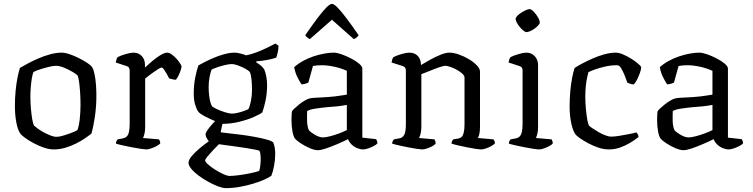

<svg xmlns="http://www.w3.org/2000/svg" viewBox="-20 -772 3888 992"><path d="M258 0Q233 0 206 -9.5Q179 -19 154.5 -32Q130 -45 112 -58Q94 -71 87 -79Q72 -98 64.5 -138.5Q57 -179 57 -223Q57 -264 60.5 -301Q64 -338 70 -369Q76 -400 83 -421Q98 -430 123 -443.5Q148 -457 178 -470Q208 -483 239.5 -491.5Q271 -500 298 -500Q316 -500 339.5 -492Q363 -484 387 -472Q411 -460 430 -447.5Q449 -435 456 -425Q464 -412 469 -386.5Q474 -361 476 -332Q478 -303 478 -278Q478 -221 470 -167.5Q462 -114 452 -81Q439 -71 418.5 -57Q398 -43 372 -30Q346 -17 317 -8.5Q288 0 258 0ZM272 -65Q286 -65 309 -72Q332 -79 352.5 -87Q373 -95 380 -100Q388 -120 392 -157Q396 -194 396 -229Q396 -261 394 -293Q392 -325 388.5 -349.5Q385 -374 381 -382Q376 -388 356 -400Q336 -412 312 -422Q288 -432 269 -432Q256 -432 232.5 -426.5Q209 -421 186.5 -413.5Q164 -406 153 -400Q148 -389 144.5 -367.5Q141 -346 139 -321.5Q137 -297 137 -274Q137 -239 140 -207.5Q143 -176 147 -153.5Q151 -131 156 -123Q161 -118 174.5 -108Q188 -98 205.5 -88.5Q223 -79 241 -72Q259 -65 272 -65Z M736 0Q729 0 708 -3Q687 -6 661.5 -11Q636 -16 613.5 -21Q591 -26 579 -30Q579 -37 582 -43Q585 -49 588 -52L615 -57Q626 -59 634 -66Q642 -73 646 -89Q650 -105 650 -132V-407Q650 -416 646.5 -422Q643 -428 633 -431L578 -449Q580 -460 582.5 -467Q585 -474 588 -477Q603 -485 629 -492.5Q655 -500 669 -500Q696 -500 712.5 -482.5Q729 -465 729 -437V-423Q738 -431 753 -444.5Q768 -458 784.5 -470.5Q801 -483 816.5 -491.5Q832 -500 843 -500Q854 -500 867 -491Q880 -482 891.5 -469Q903 -456 910.5 -444.5Q918 -433 918 -428Q918 -423 914 -410.5Q910 -398 903.5 -384Q897 -370 889 -360Q879 -360 869 -363Q859 -366 854 -367Q848 -379 840.5 -392Q833 -405 826.5 -414Q820 -423 815 -423Q810 -423 798 -415.5Q786 -408 772 -398Q758 -388 746 -379Q734 -370 730 -366V-115Q730 -94 726 -79.5Q722 -65 719 -59L801 -52Q803 -50 805.5 -44.5Q808 -39 808 -31Q802 -24 788.5 -17Q775 -10 760.5 -5Q746 0 736 0Z M1146 200Q1131 200 1107 191Q1083 182 1056.5 167.5Q1030 153 1006.5 135.5Q983 118 968.5 100.5Q954 83 954 69Q954 54 971 34Q988 14 1012.5 -6.5Q1037 -27 1059 -42Q1054 -48 1048 -58.5Q1042 -69 1042 -77Q1042 -86 1053.5 -102Q1065 -118 1079.5 -134Q1094 -150 1104 -158L1133 -150L1120 -89Q1128 -87 1156 -84Q1184 -81 1220 -76.5Q1256 -72 1292.5 -65.5Q1329 -59 1356.5 -51.5Q1384 -44 1392 -36Q1397 -23 1399.5 -8Q1402 7 1402 22Q1402 53 1396 85Q1390 117 1382 136Q1370 145 1345.5 156Q1321 167 1288 177Q1255 187 1218.5 193.5Q1182 200 1146 200ZM1166 137Q1185 137 1215 133Q1245 129 1274 123Q1303 117 1319 111Q1323 102 1325 82Q1327 62 1327 49Q1327 37 1325.5 25Q1324 13 1320 7Q1318 5 1298 1Q1278 -3 1249.5 -7.5Q1221 -12 1191 -16Q1161 -20 1139 -23Q1117 -26 1111 -27Q1096 -12 1079.5 5.5Q1063 23 1051.5 37Q1040 51 1040 57Q1040 64 1055 77.5Q1070 91 1091.5 104.5Q1113 118 1133.5 127.5Q1154 137 1166 137ZM1126 -132Q1096 -144 1074.5 -153.5Q1053 -163 1039 -170.5Q1025 -178 1016 -184.5Q1007 -191 1003 -197Q994 -211 987.5 -234Q981 -257 981 -287Q981 -334 989 -373Q997 -412 1005 -434Q1015 -440 1036.5 -451Q1058 -462 1085 -473.5Q1112 -485 1140.5 -492.5Q1169 -500 1192 -500Q1205 -500 1224.5 -495Q1244 -490 1251 -486Q1278 -491 1307.5 -502.5Q1337 -514 1362.5 -526.5Q1388 -539 1403 -547L1419 -536Q1419 -519 1415 -501.5Q1411 -484 1407 -474Q1386 -467 1359 -462Q1332 -457 1304 -455V-450Q1314 -444 1324.5 -436Q1335 -428 1345 -414Q1352 -398 1356 -376Q1360 -354 1360 -333Q1360 -293 1352.5 -255Q1345 -217 1335 -191Q1322 -181 1290 -167Q1258 -153 1215 -142.5Q1172 -132 1126 -132ZM1179 -185Q1190 -185 1207.5 -189Q1225 -193 1241.5 -199Q1258 -205 1263 -208Q1271 -222 1276.5 -250Q1282 -278 1282 -307Q1282 -339 1279 -365Q1276 -391 1270 -401Q1264 -408 1246.5 -417.5Q1229 -427 1209.5 -434Q1190 -441 1178 -441Q1164 -441 1143 -436Q1122 -431 1102.5 -424.5Q1083 -418 1073 -412Q1067 -397 1062.5 -372.5Q1058 -348 1058 -323Q1058 -300 1060.5 -279Q1063 -258 1067 -244Q1071 -230 1075 -224Q1080 -218 1100 -208.5Q1120 -199 1142.5 -192Q1165 -185 1179 -185Z M1622 4Q1605 4 1579.5 -7Q1554 -18 1532.5 -32.5Q1511 -47 1504 -56Q1496 -66 1491 -93Q1486 -120 1486 -152Q1486 -164 1486.5 -174.5Q1487 -185 1488 -195Q1489 -200 1499.5 -210Q1510 -220 1525 -232Q1540 -244 1555.5 -253Q1571 -262 1582 -264Q1591 -266 1608.5 -267Q1626 -268 1648 -269Q1662 -270 1678 -271Q1694 -272 1710.5 -274Q1727 -276 1742.5 -278.5Q1758 -281 1772 -283V-406Q1742 -420 1706.5 -427.5Q1671 -435 1642 -435Q1630 -435 1618.5 -434Q1607 -433 1597 -431L1573 -345Q1569 -344 1561 -340.5Q1553 -337 1538 -336Q1529 -349 1517 -372.5Q1505 -396 1500 -425Q1520 -443 1545.5 -457Q1571 -471 1599 -480.5Q1627 -490 1654.5 -495Q1682 -500 1705 -500Q1720 -500 1744.5 -491.5Q1769 -483 1794 -470Q1819 -457 1835.5 -443Q1852 -429 1852 -418V-61L1923 -53Q1925 -51 1927.5 -45Q1930 -39 1930 -31Q1924 -24 1910 -17Q1896 -10 1881.5 -5Q1867 0 1856 0Q1841 0 1824.5 -7Q1808 -14 1796 -26Q1784 -38 1778 -53Q1752 -40 1721.5 -27Q1691 -14 1664.5 -5Q1638 4 1622 4ZM1650 -62Q1662 -62 1685.5 -68Q1709 -74 1733 -83Q1757 -92 1772 -100V-230Q1746 -225 1720.5 -222.5Q1695 -220 1667 -218Q1636 -215 1607.5 -210.5Q1579 -206 1567 -198Q1566 -176 1566.5 -147.5Q1567 -119 1576 -99Q1587 -87 1609 -74.5Q1631 -62 1650 -62ZM1581 -570Q1571 -575 1565 -580.5Q1559 -586 1557 -590Q1595 -645 1622 -680.5Q1649 -716 1667 -734Q1685 -752 1695 -752Q1705 -752 1723 -734Q1741 -716 1768 -680.5Q1795 -645 1833 -590Q1830 -586 1824.5 -580Q1819 -574 1808 -570L1695 -670Z M2161 0Q2154 0 2133.5 -3Q2113 -6 2087.5 -11Q2062 -16 2040 -21Q2018 -26 2006 -30Q2006 -37 2009.5 -43.5Q2013 -50 2015 -52L2042 -57Q2058 -59 2067.5 -73.5Q2077 -88 2077 -132V-407Q2077 -415 2073.5 -421.5Q2070 -428 2060 -431L2003 -449Q2005 -461 2007 -466.5Q2009 -472 2013 -477Q2028 -485 2054 -492.5Q2080 -500 2094 -500Q2123 -500 2139 -482.5Q2155 -465 2155 -436Q2178 -450 2204.5 -464.5Q2231 -479 2257 -489.5Q2283 -500 2302 -500Q2324 -500 2351 -490.5Q2378 -481 2403 -466Q2428 -451 2444 -434Q2460 -417 2460 -402V-115Q2460 -94 2456.5 -79.5Q2453 -65 2449 -59L2530 -52Q2533 -48 2535 -42.5Q2537 -37 2537 -31Q2531 -24 2518 -17Q2505 -10 2490.5 -5Q2476 0 2466 0Q2458 0 2437.5 -3Q2417 -6 2392.5 -11Q2368 -16 2346 -21Q2324 -26 2313 -30Q2313 -38 2316 -43.5Q2319 -49 2322 -52L2347 -56Q2358 -58 2365 -64.5Q2372 -71 2376 -87Q2380 -103 2380 -132V-371Q2380 -381 2368.5 -391.5Q2357 -402 2340 -411.5Q2323 -421 2306.5 -426.5Q2290 -432 2281 -432Q2274 -432 2257.5 -427Q2241 -422 2221 -414Q2201 -406 2183.5 -399Q2166 -392 2157 -389V-116Q2157 -96 2153 -81Q2149 -66 2145 -59L2225 -52Q2227 -48 2229 -42.5Q2231 -37 2231 -31Q2226 -23 2212.5 -16Q2199 -9 2185 -4.5Q2171 0 2161 0Z M2766 0Q2758 0 2737 -3Q2716 -6 2691 -11Q2666 -16 2643.5 -21Q2621 -26 2609 -30Q2609 -37 2612 -43Q2615 -49 2618 -52L2645 -57Q2656 -59 2664 -66Q2672 -73 2676 -89Q2680 -105 2680 -132V-407Q2680 -416 2676.5 -422Q2673 -428 2663 -431L2608 -449Q2609 -459 2612 -466.5Q2615 -474 2618 -477Q2633 -485 2659 -492.5Q2685 -500 2699 -500Q2726 -500 2743 -481.5Q2760 -463 2760 -436V-115Q2760 -94 2756 -79.5Q2752 -65 2749 -59L2830 -52Q2832 -48 2834 -43Q2836 -38 2836 -31Q2831 -24 2817.5 -17Q2804 -10 2790 -5Q2776 0 2766 0ZM2700 -606Q2694 -606 2684 -614Q2674 -622 2665 -633Q2656 -644 2650 -655.5Q2644 -667 2644 -674Q2644 -681 2652 -689.5Q2660 -698 2672.5 -706Q2685 -714 2697 -719.5Q2709 -725 2716 -725Q2723 -725 2732 -717Q2741 -709 2749.5 -697.5Q2758 -686 2763.5 -675Q2769 -664 2769 -656Q2769 -650 2761.5 -641.5Q2754 -633 2742.5 -624.5Q2731 -616 2719 -611Q2707 -606 2700 -606Z M3126 0Q3099 0 3071 -9.5Q3043 -19 3018 -32.5Q2993 -46 2975.5 -58.5Q2958 -71 2953 -78Q2939 -98 2931 -137.5Q2923 -177 2923 -222Q2923 -263 2926.5 -301Q2930 -339 2936 -370Q2942 -401 2949 -421Q2964 -431 2988.5 -444Q3013 -457 3042.5 -470Q3072 -483 3103 -491.5Q3134 -500 3162 -500Q3177 -500 3197.5 -491.5Q3218 -483 3238.5 -470.5Q3259 -458 3274 -445.5Q3289 -433 3293 -426Q3293 -414 3286.5 -396Q3280 -378 3271.5 -361Q3263 -344 3255 -336Q3245 -336 3236.5 -339Q3228 -342 3221 -345Q3216 -361 3207.5 -382Q3199 -403 3189.5 -419Q3180 -435 3169 -435Q3136 -435 3106 -428Q3076 -421 3053.5 -413Q3031 -405 3020 -399Q3017 -389 3013 -369.5Q3009 -350 3006.5 -325Q3004 -300 3004 -272Q3004 -242 3007 -210.5Q3010 -179 3014 -155.5Q3018 -132 3023 -123Q3028 -118 3042 -108.5Q3056 -99 3073.5 -89Q3091 -79 3108.5 -72.5Q3126 -66 3138 -66Q3154 -66 3181.5 -70.5Q3209 -75 3234 -80Q3259 -85 3268 -88Q3271 -85 3275 -79Q3279 -73 3279 -64Q3259 -48 3234.5 -33.5Q3210 -19 3183 -9.5Q3156 0 3126 0Z M3511 4Q3494 4 3468.5 -7Q3443 -18 3421.5 -32.5Q3400 -47 3393 -56Q3385 -66 3380 -93Q3375 -120 3375 -152Q3375 -164 3375.5 -174.5Q3376 -185 3377 -195Q3378 -200 3388.5 -210Q3399 -220 3414 -232Q3429 -244 3444.5 -253Q3460 -262 3471 -264Q3480 -266 3497.5 -267Q3515 -268 3537 -269Q3551 -270 3567 -271Q3583 -272 3599.5 -274Q3616 -276 3631.5 -278.5Q3647 -281 3661 -283V-406Q3631 -420 3595.5 -427.5Q3560 -435 3531 -435Q3519 -435 3507.5 -434Q3496 -433 3486 -431L3462 -345Q3458 -344 3450 -340.5Q3442 -337 3427 -336Q3418 -349 3406 -372.5Q3394 -396 3389 -425Q3409 -443 3434.5 -457Q3460 -471 3488 -480.5Q3516 -490 3543.5 -495Q3571 -500 3594 -500Q3609 -500 3633.5 -491.5Q3658 -483 3683 -470Q3708 -457 3724.5 -443Q3741 -429 3741 -418V-61L3812 -53Q3814 -51 3816.5 -45Q3819 -39 3819 -31Q3813 -24 3799 -17Q3785 -10 3770.5 -5Q3756 0 3745 0Q3730 0 3713.5 -7Q3697 -14 3685 -26Q3673 -38 3667 -53Q3641 -40 3610.5 -27Q3580 -14 3553.5 -5Q3527 4 3511 4ZM3539 -62Q3551 -62 3574.5 -68Q3598 -74 3622 -83Q3646 -92 3661 -100V-230Q3635 -225 3609.5 -222.5Q3584 -220 3556 -218Q3525 -215 3496.5 -210.5Q3468 -206 3456 -198Q3455 -176 3455.5 -147.5Q3456 -119 3465 -99Q3476 -87 3498 -74.5Q3520 -62 3539 -62Z"/></svg>

Font: Texturina 12pt Light
Style: Regular
Weight: 300
Designer: Guillermo Torres Carreño
Foundry: Omnibus-Type
Version: Version 1.002